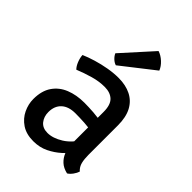

<svg xmlns="http://www.w3.org/2000/svg" viewBox="-219 -834 943 943"><g transform="rotate(45 253.0 -362.0)"><path d="M45 -134Q45 -191 70 -227.5Q95 -264 138 -281.2Q181 -298.5 235.5 -298.5Q264 -298.5 299.8 -296Q335.5 -293.5 365.5 -286V-220Q338.5 -226.5 304.5 -228.5Q270.5 -230.5 241 -230.5Q194 -230.5 168.2 -206.8Q142.5 -183 142.5 -141Q142.5 -109 160.2 -87Q178 -65 212 -65Q249 -65 290.8 -91Q332.5 -117 360.5 -167.5L376 -90.5Q358 -69.5 331.5 -45.5Q305 -21.5 270 -4.2Q235 13 191.5 13Q142 13 109.5 -9Q77 -31 61 -64.8Q45 -98.5 45 -134ZM458.5 -43Q454.5 -30 443.8 -15Q433 0 420.5 7.5Q390 0.5 371.8 -16.5Q353.5 -33.5 344.5 -56.8Q335.5 -80 334 -106.5V-333Q334 -382 312 -403Q290 -424 251 -424Q212.5 -424 172.2 -412.5Q132 -401 92.5 -385Q80.5 -397 72.2 -417.8Q64 -438.5 63 -457.5Q90.5 -469.5 125.2 -480Q160 -490.5 197.2 -497Q234.5 -503.5 268.5 -503.5Q318 -503.5 354.5 -485.2Q391 -467 410.8 -430Q430.5 -393 430.5 -336V-131Q430.5 -102 435.8 -80.5Q441 -59 458.5 -43ZM313.5 -735.5Q335.5 -728.5 355.8 -709.8Q376 -691 384 -670L214.5 -537.5Q201 -541.5 189 -552.8Q177 -564 171 -577.5Z"/></g></svg>

Font: Signika Negative Light
Style: Regular
Weight: 400
Version: Version 2.001